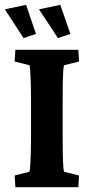

<svg xmlns="http://www.w3.org/2000/svg" viewBox="-27 -781 384 801"><path d="M37.1 0 34.2 -48.8 95.7 -64.5Q97.7 -69.3 99.1 -89.8Q100.6 -110.4 101.6 -143.1Q102.5 -175.8 102.5 -214.8V-357.4Q102.5 -398.4 101.6 -431.2Q100.6 -463.9 99.1 -484.9Q97.7 -505.9 95.7 -508.8L34.2 -524.4L37.1 -573.2H299.8L302.7 -524.4L240.2 -508.8Q238.3 -504.9 236.8 -483.9Q235.4 -462.9 234.9 -430.2Q234.4 -397.5 234.4 -357.4V-214.8Q234.4 -176.8 234.9 -144.5Q235.4 -112.3 236.8 -91.3Q238.3 -70.3 240.2 -64.5L302.7 -48.8L299.8 0ZM214.8 -622.1 135.7 -742.2 224.6 -760.7 266.6 -639.6ZM71.3 -622.1 -6.8 -742.2 82 -760.7 123 -639.6Z"/></svg>

Font: Crimson Pro ExtraLight
Style: Bold
Weight: 700
Version: Version 1.002